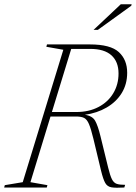

<svg xmlns="http://www.w3.org/2000/svg" viewBox="-46 -878 638 899"><path d="M96.5 -25 176 -11 173 0H-26.5L-23.5 -11L60.5 -25L250.5 -645L171 -659L174 -670H375Q471.5 -670 510.5 -634Q549.5 -598 549.5 -537.5Q549.5 -483.5 523.8 -442Q498 -400.5 453.2 -374.5Q408.5 -348.5 351.5 -340.5Q386.5 -335.5 399.5 -312.5Q412.5 -289.5 424.5 -240L460.5 -93Q469.5 -56 478 -39Q486.5 -22 500.5 -17.2Q514.5 -12.5 540 -12.5L536 0Q496.5 2.5 476.5 -0.8Q456.5 -4 446.8 -21.2Q437 -38.5 427.5 -77.5L391.5 -227.5Q380 -275 370.5 -297.2Q361 -319.5 347.5 -326Q334 -332.5 310 -332.5H190.5ZM310.5 -353.5Q370.5 -353.5 415.2 -377Q460 -400.5 484.5 -441.5Q509 -482.5 509 -534Q509 -589 475.8 -619Q442.5 -649 377 -649H287.5L197 -353.5ZM392 -738 519.5 -858H570.5L568.5 -851L412 -738Z"/></svg>

Font: Newsreader 16pt ExtraLight
Style: Italic
Weight: 275
Italic angle: -17°
Designer: Hugues Gentile
Foundry: Production Type
Version: Version 1.003; ttfautohint (v1.8.3)